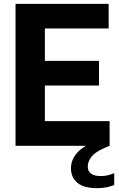

<svg xmlns="http://www.w3.org/2000/svg" viewBox="-20 -760 622 1001"><path d="M61 0V-740H546.5V-611.5H214V-442.5H496V-314H214V-128.5H551.5V0ZM486 221Q417.5 221 383.8 193.2Q350 165.5 350 117.5Q350 71 384.8 33.5Q419.5 -4 508 -36.5L551.5 0Q482.5 27 460 53.5Q437.5 80 437.5 108Q437.5 158 506 158Q520.5 158 537.8 154.8Q555 151.5 575.5 143V205Q555.5 212.5 533.8 216.8Q512 221 486 221Z"/></svg>

Font: Encode Sans SemiCondensed SemiCondensed
Style: Bold
Weight: 700
Width: 4
Designer: Multiple Designers
Foundry: Impallari Type
Version: Version 3.000; ttfautohint (v1.8.3) -l 8 -r 50 -G 200 -x 14 